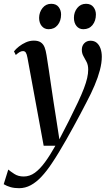

<svg xmlns="http://www.w3.org/2000/svg" viewBox="-70 -742 566 1009"><path d="M74.5 -437.5Q71 -457.5 65.8 -465.5Q60.5 -473.5 51 -473.5Q41.5 -473.5 32.5 -468Q23.5 -462.5 13 -453L3.5 -472Q13.5 -485 29.8 -497.8Q46 -510.5 66 -519.5Q86 -528.5 108 -528.5Q131 -528.5 144.5 -519.2Q158 -510 164.5 -493Q171 -476 174.5 -452.5Q180.5 -414.5 186.8 -373Q193 -331.5 199.2 -288.5Q205.5 -245.5 212 -202.8Q218.5 -160 225 -120L242 -10L293 -109Q320.5 -164 339.8 -205Q359 -246 370.8 -276.8Q382.5 -307.5 388 -331.5Q393.5 -355.5 393.5 -376.5Q393.5 -400 385 -416.5Q376.5 -433 368.2 -447.5Q360 -462 360 -480.5Q360 -501.5 373 -514.8Q386 -528 405.5 -528Q425.5 -528 438.5 -517Q451.5 -506 458.2 -487Q465 -468 465 -443.5Q465 -411.5 455 -373.5Q445 -335.5 427.2 -293.5Q409.5 -251.5 385 -205.5Q370 -176 352.5 -143.2Q335 -110.5 316.5 -76.5Q298 -42.5 278.8 -8.8Q259.5 25 240.2 57Q221 89 202 117Q175.5 157 148.2 186.2Q121 215.5 91.8 231.2Q62.5 247 30.5 247Q5.5 247 -14.2 241.5Q-34 236 -50.5 226L-26.5 149Q-15 159 5.5 172.2Q26 185.5 54.5 185.5Q86 185.5 113 166Q140 146.5 166.5 110.2Q193 74 221 24H159.5ZM185.5 -588.5Q163 -588.5 149.2 -605.2Q135.5 -622 135.5 -648.5Q136 -678 153.5 -700Q171 -722 199 -722Q225.5 -722 238.2 -705Q251 -688 251 -666Q251 -632.5 233.2 -610.5Q215.5 -588.5 185.5 -588.5ZM368 -588.5Q345.5 -588.5 332 -605.2Q318.5 -622 318.5 -648.5Q318.5 -678 336 -700Q353.5 -722 382 -722Q408 -722 421 -705Q434 -688 434 -666Q434 -632.5 416.2 -610.5Q398.5 -588.5 368 -588.5Z"/></svg>

Font: Merriweather 120pt
Style: Italic
Weight: 400
Italic angle: -7.8°
Version: Version 2.101